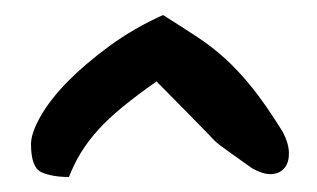

<svg xmlns="http://www.w3.org/2000/svg" viewBox="-20 -859 424 257"><path d="M21.5 -666Q21.5 -680.7 34.2 -703.1Q46.9 -725.6 70.3 -749.5Q93.8 -773.4 126.5 -797.4Q159.2 -821.3 198.2 -838.9Q224.6 -822.3 244.6 -809.1Q264.6 -795.9 282.2 -779.8Q299.8 -763.7 317.9 -741.2Q335.9 -718.8 358.4 -682.6Q366.2 -668 366.7 -655.3Q367.2 -642.6 361.3 -634.8Q355.5 -627 344.2 -626Q333 -625 317.4 -633.8Q299.8 -646.5 290 -653.3Q280.3 -660.2 274.4 -664.6Q268.6 -668.9 264.2 -673.8Q259.8 -678.7 251.5 -687Q243.2 -695.3 229 -710Q214.8 -724.6 189.5 -750Q163.1 -731.4 144 -715.8Q125 -700.2 111.3 -685.1Q97.7 -669.9 88.4 -654.8Q79.1 -639.6 72.3 -622.1Q49.8 -622.1 35.6 -628.4Q21.5 -634.8 21.5 -666Z"/></svg>

Font: Architects Daughter-petzku
Style: Regular
Weight: 400
Designer: Kimberly Geswein
Foundry: Kimberly Geswein
Version: Version 1.000 2010 initial release